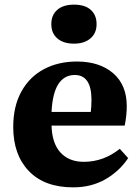

<svg xmlns="http://www.w3.org/2000/svg" viewBox="-20 -793 602 827"><path d="M295 14Q172 14 104.5 -56Q37 -126 37 -246Q37 -335 72 -398.5Q107 -462 169 -495Q231 -528 311 -528Q409 -528 467.5 -477.5Q526 -427 526 -336Q526 -295 517 -252H202Q204 -176 240.5 -136Q277 -96 341 -96Q426 -96 496 -152L532 -112Q494 -55 433.5 -20.5Q373 14 295 14ZM202 -311H371Q374 -335 374 -363Q374 -470 302 -470Q257 -470 231.5 -431Q206 -392 202 -311ZM299 -605Q253 -605 227 -627.5Q201 -650 201 -689Q201 -728 226.5 -750.5Q252 -773 299 -773Q346 -773 371 -750.5Q396 -728 396 -689Q396 -650 369.5 -627.5Q343 -605 299 -605Z"/></svg>

Font: Literata 36pt
Style: Bold
Weight: 700
Designer: Latin by Veronika Burian and Jose Scaglione. Greek by Irene Vlachou. Cyrillic by Vera Evstafieva.
Foundry: TypeTogether
Version: Version 3.002